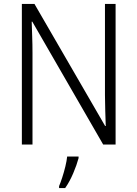

<svg xmlns="http://www.w3.org/2000/svg" viewBox="-20 -734 698 975"><path d="M567 0H504L144 -624H141Q142 -587 143.5 -548Q145 -509 145 -466V0H91V-714H155L514 -94H517Q516 -128 514.5 -171.5Q513 -215 513 -251V-714H567ZM379 69Q370 103 352 145.5Q334 188 311 221H280V211Q287 195 296 167.5Q305 140 312 111Q319 82 321 61H379Z"/></svg>

Font: Noto Sans Myanmar SemiCondensed Light
Style: Regular
Weight: 300
Width: 4
Designer: Monotype Design Team
Foundry: Monotype Imaging Inc.
Version: Version 2.107; ttfautohint (v1.8.4.7-5d5b)